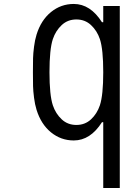

<svg xmlns="http://www.w3.org/2000/svg" viewBox="-20 -697 707 967"><path d="M351.6 10.4Q287.1 10.4 237 -30.3Q186.8 -71 164.1 -143.9Q155.6 -171.2 151.4 -205.1Q147.1 -238.9 146.5 -262.7Q145.8 -286.5 145.8 -333.3Q145.8 -380.2 146.5 -404Q147.1 -427.7 151.4 -461.6Q155.6 -495.4 164.1 -522.8Q186.8 -595.7 237 -636.4Q287.1 -677.1 351.6 -677.1Q434.9 -677.1 493.5 -585.3H500V-666.7H583.3V250H500V-81.4H493.5Q434.9 10.4 351.6 10.4ZM483.1 -166.7Q500 -218.1 500 -333.3Q500 -448.6 483.1 -500Q468.8 -542.3 438.5 -570.6Q408.2 -599 364.6 -599Q321 -599 290.7 -570.6Q260.4 -542.3 246.1 -500Q229.2 -448.6 229.2 -333.3Q229.2 -218.1 246.1 -166.7Q260.4 -124.3 290.7 -96Q321 -67.7 364.6 -67.7Q408.2 -67.7 438.5 -96Q468.8 -124.3 483.1 -166.7Z"/></svg>

Font: TypoPRO Monoid
Style: Regular
Weight: 400
Width: 4
Monospace: yes
Designer: Andreas Larsen (@larsenwork)
Version: Version 0.61